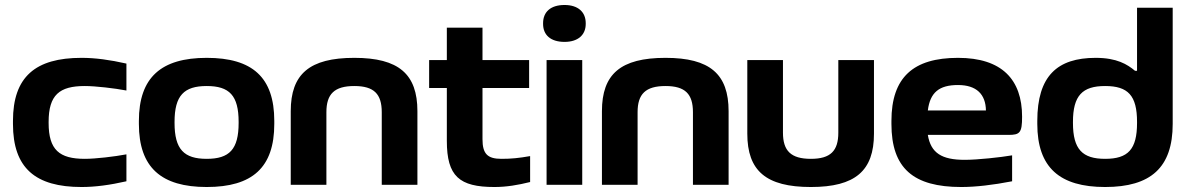

<svg xmlns="http://www.w3.org/2000/svg" viewBox="-20 -741 4770 770"><path d="M32 -256V-244C32 -67 122 9 307 9C362 9 421 1 487 -14V-122C440 -113 363 -104 320 -104C218 -104 175 -140 175 -248V-252C175 -360 218 -396 320 -396C363 -396 440 -387 487 -378V-486C421 -501 362 -509 307 -509C122 -509 32 -433 32 -256Z M537 -256V-244C537 -69 627 9 809 9C992 9 1080 -69 1080 -244V-256C1080 -431 992 -509 809 -509C627 -509 537 -431 537 -256ZM680 -248V-252C680 -358 718 -396 809 -396C900 -396 937 -358 937 -252V-248C937 -142 900 -104 809 -104C718 -104 680 -142 680 -248Z M1146 -295V0H1289V-291C1289 -364 1321 -396 1401 -396C1480 -396 1511 -364 1511 -291V0H1654V-295C1654 -444 1579 -509 1401 -509C1221 -509 1146 -444 1146 -295Z M1991 -104C1935 -104 1915 -124 1915 -183V-388H2102V-500H1915V-630H1772V-500H1701V-388H1772V-176C1772 -34 1822 9 1963 9C2011 9 2058 1 2106 -11V-115C2061 -107 2030 -104 1991 -104Z M2172 -500V0H2315V-500ZM2158 -645C2158 -601 2188 -573 2244 -573C2298 -573 2329 -601 2329 -645V-648C2329 -693 2298 -721 2244 -721C2188 -721 2158 -693 2158 -648Z M2394 -295V0H2537V-291C2537 -364 2569 -396 2649 -396C2728 -396 2759 -364 2759 -291V0H2902V-295C2902 -444 2827 -509 2649 -509C2469 -509 2394 -444 2394 -295Z M2977 -205C2977 -56 3052 9 3232 9C3410 9 3485 -56 3485 -205V-500H3342V-209C3342 -136 3311 -104 3232 -104C3152 -104 3120 -136 3120 -209V-500H2977Z M4079 -273C4079 -422 3998 -509 3822 -509C3643 -509 3555 -431 3555 -256V-244C3555 -66 3643 9 3835 9C3892 9 3962 1 4039 -14V-118C3993 -110 3900 -100 3849 -100C3757 -100 3713 -127 3701 -200H4024C4070 -200 4079 -208 4079 -273ZM3701 -298C3710 -370 3746 -400 3822 -400C3896 -400 3933 -363 3934 -298Z M4140 -256V-244C4140 -69 4230 9 4412 9C4595 9 4683 -69 4683 -244V-710H4540V-457H4532C4501 -483 4459 -509 4374 -509C4220 -509 4140 -436 4140 -256ZM4283 -248V-252C4283 -358 4321 -396 4412 -396C4504 -396 4540 -358 4540 -252V-248C4540 -142 4504 -104 4412 -104C4321 -104 4283 -142 4283 -248Z"/></svg>

Font: LT Wave Bold
Style: Regular
Weight: 700
Designer: Daniel Lyons
Version: Version 2.5 (Glyphs App)